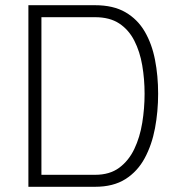

<svg xmlns="http://www.w3.org/2000/svg" viewBox="-20 -717 687 737"><path d="M89 0V-697H345Q415 -697 461.5 -670Q508 -643 535.5 -596Q563 -549 575 -487.5Q587 -426 587 -357Q587 -289 575 -225Q563 -161 535.5 -110Q508 -59 461.5 -29.5Q415 0 345 0ZM139 -46H345Q401 -46 437.5 -73Q474 -100 495.5 -145Q517 -190 526 -245.5Q535 -301 535 -357Q535 -413 526 -466Q517 -519 495.5 -561Q474 -603 437.5 -627Q401 -651 345 -651H139Z"/></svg>

Font: Cairo Play Light
Style: Regular
Weight: 300
Version: Version 3.119